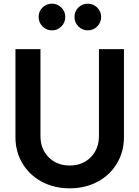

<svg xmlns="http://www.w3.org/2000/svg" viewBox="-20 -1012 758 1044"><path d="M64 -266V-745H200V-273Q200 -202 244.5 -157Q289 -112 359 -112Q429 -112 473.5 -157Q518 -202 518 -273V-745H654V-266Q654 -187 616 -123.5Q578 -60 511 -24Q444 12 359 12Q274 12 207 -24Q140 -60 102 -123.5Q64 -187 64 -266ZM190 -920Q190 -950 211 -971Q232 -992 263 -992Q292 -992 313.5 -971Q335 -950 335 -920Q335 -890 314 -868.5Q293 -847 263 -847Q232 -847 211 -868.5Q190 -890 190 -920ZM458 -992Q487 -992 508.5 -971Q530 -950 530 -920Q530 -890 509 -868.5Q488 -847 458 -847Q427 -847 406 -868.5Q385 -890 385 -920Q385 -950 406 -971Q427 -992 458 -992Z"/></svg>

Font: Eudoxus Sans
Style: Bold
Weight: 700
Designer: Stijn de Vries
Foundry: tokotype
Version: Version 2.005